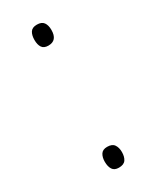

<svg xmlns="http://www.w3.org/2000/svg" viewBox="-149 -580 512 632"><g transform="rotate(-30 107.5 -263.5)"><path d="M76 -495Q76 -513 83 -524Q90 -535 108 -535Q126 -535 133.5 -524.5Q141 -514 141 -496Q141 -456 107 -456Q90 -456 83 -466.5Q76 -477 76 -495ZM76 -32Q76 -49 83 -60Q90 -71 107 -71Q126 -71 133.5 -60Q141 -49 141 -32Q141 -14 133.5 -3Q126 8 107 8Q90 8 83 -3Q76 -14 76 -32Z"/></g></svg>

Font: Noto Sans Arabic SemCond ExtLt
Style: Regular
Weight: 200
Width: 4
Designer: Monotype Design Team, Nadine Chahine, Nizar Qandah and Khaled Hosny
Foundry: Monotype Imaging Inc.
Version: Version 2.012; ttfautohint (v1.8.4.7-5d5b)